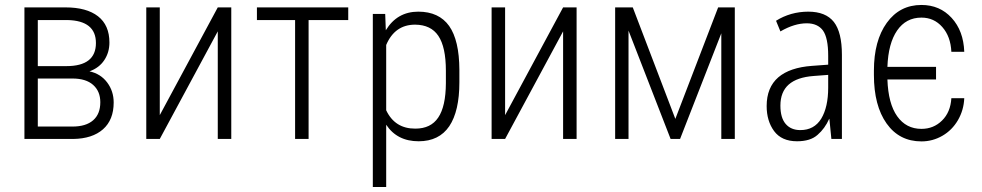

<svg xmlns="http://www.w3.org/2000/svg" viewBox="-20 -558 3945 771"><path d="M131.8 -292.5H246.6Q365.2 -292.5 365.2 -385.3Q365.2 -475.1 250.5 -477.5H131.8ZM131.8 -242.7V-49.8H271Q325.2 -49.8 354 -75Q382.8 -100.1 382.8 -147.5Q382.8 -191.4 354 -217Q325.2 -242.7 271 -242.7ZM78.1 0V-528.3H243.2Q327.6 -528.3 373.5 -492.7Q419.4 -457 419.4 -387.2Q419.4 -347.7 398.9 -316.7Q378.4 -285.6 339.4 -271.5Q384.3 -261.7 410.4 -226.8Q436.5 -191.9 436.5 -146.5Q436.5 -76.7 393.6 -38.8Q350.6 -1 273.9 0Z M854.5 -528.3H908.7V0H854.5V-432.1L621.6 0H567.4V-528.3H621.6V-95.7Z M1378.4 -477.5H1219.2V0H1165V-477.5H1011.7V-528.3H1378.4Z M1770.5 -224.1V-273.9Q1770.5 -369.1 1740.2 -414.1Q1710.4 -458.5 1647 -459Q1565.4 -459 1530.8 -377.4V-115.2Q1565.9 -41 1647.9 -41.5Q1710 -41.5 1739.7 -85.9Q1770 -130.4 1770.5 -224.1ZM1824.7 -277.8V-227.5Q1824.7 -111.8 1784.2 -51.3Q1763.7 -21 1732.9 -5.9Q1702.1 9.3 1661.1 9.3Q1574.7 9.3 1530.8 -57.1V191.4V192.9H1529.3H1478H1477.1V191.4V-500.5V-502H1478H1525.4H1526.9V-500.5L1529.3 -436.5Q1574.7 -511.2 1659.7 -511.2Q1742.7 -511.2 1783.7 -453.6Q1824.2 -396 1824.7 -277.8Z M2241.2 -528.3H2295.4V0H2241.2V-432.1L2008.3 0H1954.1V-528.3H2008.3V-95.7Z M2691.9 -80.6 2863.8 -528.3H2930.7V0H2876.5V-424.3L2710.9 0H2672.9L2503.9 -435.1V0H2450.2V-528.3H2521Z M3305.7 -206.1V-257.3L3247.6 -252.9Q3180.7 -248 3147.2 -218.5Q3113.8 -189 3113.8 -133.8Q3113.8 -85 3135 -60.3Q3156.2 -35.6 3193.8 -35.6Q3249.5 -35.6 3277.8 -81.5Q3305.7 -127.9 3305.7 -206.1ZM3157.7 -502Q3190.9 -511.2 3225.6 -511.2Q3295.9 -511.2 3328.6 -469.7Q3360.8 -428.2 3360.8 -337.9V-1V0H3359.4H3319.3H3318.4V-1L3310.5 -80.6H3309.6Q3292.5 -42 3263.2 -16.6Q3248.5 -3.4 3228 2.9Q3207 9.3 3180.7 9.3Q3118.7 9.3 3088.4 -31.7Q3058.6 -72.3 3058.6 -132.3Q3058.6 -207 3105.5 -247.6Q3151.9 -287.1 3240.7 -293.5L3305.7 -298.3V-334Q3305.7 -405.8 3284.7 -435.5Q3263.2 -464.4 3219.7 -464.4Q3170.4 -464.4 3115.2 -432.6L3114.3 -431.6L3113.3 -433.1L3096.7 -473.6L3096.2 -474.6L3097.2 -475.1Q3124 -492.2 3157.7 -502Z M3680.2 -40.5Q3729 -40.5 3762.9 -74Q3796.9 -107.4 3800.3 -163.6H3852.1Q3850.1 -115.7 3826.7 -75.4Q3803.2 -35.2 3764.2 -12.7Q3725.1 9.8 3680.2 9.8Q3591.3 9.8 3540.3 -62Q3489.3 -133.8 3489.3 -257.3V-274.4Q3489.3 -394.5 3541 -466.3Q3592.8 -538.1 3680.2 -538.1Q3753.9 -538.1 3801.5 -486.1Q3849.1 -434.1 3852.1 -350.1H3800.3Q3797.4 -411.6 3763.9 -449.5Q3730.5 -487.3 3680.2 -487.3Q3618.2 -487.3 3582.5 -435.5Q3546.9 -383.8 3543.5 -289.6H3738.8V-238.8H3543.5Q3546.9 -141.6 3582.8 -91.1Q3618.7 -40.5 3680.2 -40.5Z"/></svg>

Font: MAUL Condensed Light
Style: Light
Weight: 300
Designer: MAUL
Version: Version 2.137; 2017; ttfautohint (v1.8.3)